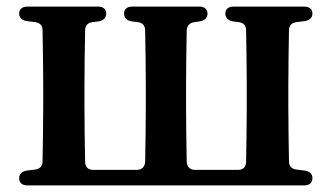

<svg xmlns="http://www.w3.org/2000/svg" viewBox="-20 -555 1005 582"><path d="M63 7H902C918 7 927 -1 927 -15C927 -29 918 -36 903 -38L879 -41C864 -43 856 -51 856 -66C855 -120 854 -187 854 -232V-296C854 -342 855 -409 856 -463C856 -478 864 -486 879 -488L903 -491C918 -493 927 -501 927 -514C927 -527 918 -535 902 -535H688C672 -535 663 -527 663 -514C663 -501 672 -492 687 -490L703 -488C718 -486 726 -478 726 -463C727 -409 728 -342 728 -296V-232C728 -186 727 -119 726 -65C726 -49 717 -40 701 -40H572C556 -40 547 -49 546 -65C545 -119 544 -186 544 -232V-296C544 -342 545 -409 546 -463C547 -478 555 -486 570 -488L585 -490C600 -492 609 -501 609 -514C609 -527 600 -535 584 -535H381C365 -535 356 -527 356 -514C356 -501 365 -492 380 -490L397 -488C412 -486 420 -478 420 -462C421 -409 422 -342 422 -296V-232C422 -186 421 -119 420 -65C419 -49 410 -40 394 -40H263C247 -40 238 -49 238 -65C237 -119 236 -186 236 -232V-296C236 -342 237 -408 238 -462C238 -478 246 -486 261 -488L278 -490C293 -492 302 -501 302 -514C302 -527 293 -535 277 -535H63C47 -535 38 -527 38 -514C38 -501 47 -493 62 -491L86 -488C101 -486 109 -478 109 -463C110 -409 111 -342 111 -296V-232C111 -187 110 -120 109 -66C109 -51 101 -43 86 -41L62 -38C47 -36 38 -28 38 -15C38 -1 47 7 63 7Z"/></svg>

Font: 寒蝉锦书宋Pro Soft
Style: Regular
Weight: 700
Designer: 寒蝉锦书宋{Warren} 思源宋体{Ryoko NISHIZUKA 西塚涼子 (kana & ideographs); Frank Grießhammer (Latin, Greek & Cyrillic); Wenlong ZHANG 
Foundry: Adobe & ChillType
Version: Version 2.000;Glyphs 3.1.1 (3135)